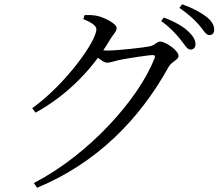

<svg xmlns="http://www.w3.org/2000/svg" viewBox="-20 -828 1040 908"><path d="M880.4 -593.5C895.2 -593.5 904.5 -603 904.5 -618.9C904.5 -638.7 894.5 -656.5 869.8 -680C845.3 -703.1 806.7 -725.4 755 -745.3L742.3 -728.6C785.7 -697.2 813.5 -666.3 833.8 -640.7C854.4 -614.6 865.8 -593.5 880.4 -593.5ZM140.3 37.5 155.2 60C437.3 -56.9 640.4 -263.4 777.6 -512C791.8 -537.6 824.3 -544.1 824.3 -563.7C824.3 -590.4 761.6 -631.4 737.5 -631.4C720.4 -631.4 714 -613.7 686 -608.4C659 -602.9 536 -588.9 487.6 -588.9C475 -588.9 461.1 -590.5 440.4 -593.5L425.2 -568.8C448.6 -550.2 471.3 -531.5 486.7 -531.5C500.8 -531.5 521.2 -539.1 542.2 -543.9C578.2 -551.5 680.8 -567.5 702.6 -567.5C711.7 -567.5 715.3 -563.9 710.9 -552.1C632.8 -354.4 397.8 -95.7 140.3 37.5ZM132.2 -316.2 148 -295.3C296.6 -376.7 418 -500.1 502.5 -644.1C517.9 -669.5 531.7 -678.6 531.7 -696.1C531.7 -714.2 479 -744.1 439.9 -752.8C417.1 -757.5 397.5 -757.2 379.9 -756.6L374.1 -737.7C409.1 -723.4 435.8 -707.5 435.8 -689.8C435.8 -632.1 288.3 -427.8 132.2 -316.2ZM969.9 -662C984.4 -662 992.9 -670.9 992.9 -687.7C992.9 -708.6 982.3 -728.6 954.9 -749.7C930.5 -768.4 892.5 -789.7 841.2 -808L828.7 -790.6C875.2 -758.3 898.9 -735.2 921.3 -710C943.2 -685 952.8 -662 969.9 -662Z"/></svg>

Font: Source Han Serif TW VF
Style: Regular
Weight: 250
Designer: Ryoko NISHIZUKA 西塚涼子 (kana & ideographs); Frank Grießhammer (Latin, Greek & Cyrillic); Wenlong ZHANG 张文龙 (bopomofo); San
Foundry: Adobe
Version: Version 2.002;hotconv 1.1.0;makeotfexe 2.6.0